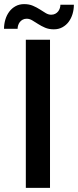

<svg xmlns="http://www.w3.org/2000/svg" viewBox="-40 -913 379 933"><path d="M203 0V-720H85.5V0ZM208.5 -841.5C199.5 -841.5 190.7 -844.2 182 -849.5C173.3 -854.8 163.9 -860.8 153.8 -867.2C143.6 -873.8 132.3 -879.7 120 -885C107.7 -890.3 93.5 -893 77.5 -893C61.8 -893 47.9 -889.7 35.8 -883C23.6 -876.3 13.3 -867.4 5 -856.3C-3.3 -845.1 -9.7 -832.3 -14 -817.8C-18.3 -803.3 -20.5 -788.3 -20.5 -773H45.5C45.5 -778.7 46.4 -784.4 48.3 -790.3C50.1 -796.1 52.8 -801.3 56.5 -806C60.2 -810.7 64.8 -814.5 70.3 -817.5C75.8 -820.5 82.3 -822 90 -822C99 -822 107.9 -819.3 116.8 -814C125.6 -808.7 135.1 -802.8 145.3 -796.3C155.4 -789.8 166.7 -783.8 179 -778.5C191.3 -773.2 205.5 -770.5 221.5 -770.5C237.2 -770.5 251.1 -773.8 263.2 -780.5C275.4 -787.2 285.6 -796 293.7 -807C301.9 -818 308.2 -830.7 312.5 -845C316.8 -859.3 319 -874.3 319 -890H253.5C253.5 -884.3 252.6 -878.7 250.7 -873C248.9 -867.3 246.2 -862.2 242.5 -857.5C238.8 -852.8 234.2 -849 228.5 -846C222.8 -843 216.2 -841.5 208.5 -841.5Z"/></svg>

Font: Lato Semibold
Style: Regular
Weight: 600
Designer: Lukasz Dziedzic
Foundry: tyPoland Lukasz Dziedzic
Version: Version 2.006; 2014-01-15